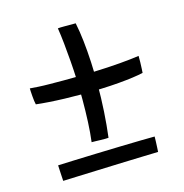

<svg xmlns="http://www.w3.org/2000/svg" viewBox="-89 -746 704 736"><g transform="rotate(-15 262.5 -377.5)"><path d="M474 -413Q439 -405 375.5 -399.5Q312 -394 226 -394Q193 -394 160.2 -395Q127.5 -396 98.2 -398Q69 -400 47.5 -402.5Q46 -407.5 44.8 -416.8Q43.5 -426 42.8 -436.2Q42 -446.5 41.5 -455Q41 -463.5 41 -467.5Q53.5 -466.5 73.8 -465.2Q94 -464 120 -463.8Q146 -463.5 174.5 -463.5Q236 -463.5 294 -465.5Q352 -467.5 399.5 -471.5Q447 -475.5 476 -480Q476.5 -469 476 -455Q475.5 -441 475 -429.5Q474.5 -418 474 -413ZM275.5 -663Q282.5 -629.5 287 -589.2Q291.5 -549 293.8 -504.2Q296 -459.5 296 -413.5Q296 -361.5 292.8 -308.2Q289.5 -255 283.5 -206.5Q279.5 -206 270.8 -206Q262 -206 251.5 -206.2Q241 -206.5 231.5 -206.8Q222 -207 216.5 -207Q221 -242 223 -285Q225 -328 225 -374.5Q225 -411.5 223.5 -450.5Q222 -489.5 219 -527.5Q216 -565.5 212.5 -599.8Q209 -634 204.5 -662Q207.5 -662.5 214.8 -662.8Q222 -663 231.5 -663Q241 -663 250.2 -663Q259.5 -663 266.2 -663Q273 -663 275.5 -663ZM455.5 -165.5Q455.5 -157 455 -145.2Q454.5 -133.5 454 -123Q453.5 -112.5 453 -105Q430 -104.5 391.2 -103.2Q352.5 -102 306.2 -100.5Q260 -99 214.5 -97.2Q169 -95.5 131.2 -94.2Q93.5 -93 73 -92Q72.5 -100.5 71.8 -111.5Q71 -122.5 70.5 -134Q70 -145.5 69.5 -154.5Q92 -155.5 132.2 -157Q172.5 -158.5 221 -160Q269.5 -161.5 316.8 -162.8Q364 -164 401.2 -164.8Q438.5 -165.5 455.5 -165.5Z"/></g></svg>

Font: Grandstander Thin Light
Style: Regular
Weight: 300
Version: Version 1.200